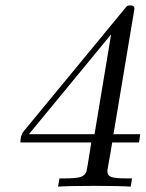

<svg xmlns="http://www.w3.org/2000/svg" viewBox="-20 -697 544 717"><path d="M56.2 -165Q56.2 -190.9 67.9 -206.1L443.8 -662.1Q451.7 -673.3 455.3 -675Q459 -676.8 466.8 -676.8Q481.9 -676.8 481.9 -666Q481.9 -661.1 480 -651.9L403.8 -195.8H503.9L499 -165H398.9Q398.9 -162.1 394 -134.5Q389.2 -106.9 385 -84Q380.9 -61 380.9 -59.1Q380.9 -42 395 -36.4Q409.2 -30.8 454.1 -30.8H473.1Q472.2 -25.9 470.7 -15.4Q469.2 -4.9 467.8 0Q426.8 -2.9 333 -2.9Q235.8 -2.9 196.8 0L202.1 -30.8H221.2Q265.1 -30.8 281.5 -36.4Q297.9 -42 303.2 -58.1Q304.2 -61 307.6 -82Q311 -103 315.4 -130.1Q319.8 -157.2 320.8 -165ZM87.9 -195.8H333L395 -568.8Z"/></svg>

Font: CMU Serif Extra
Style: RomanSlanted
Weight: 500
Italic angle: -9.46001°
Version: Version 0.7.0